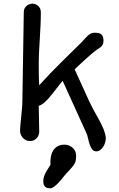

<svg xmlns="http://www.w3.org/2000/svg" viewBox="-20 -747 647 1040"><path d="M88.9 -33.2Q88.9 -51.8 90.8 -73.5Q92.8 -95.2 95 -116.9Q97.2 -138.7 99.1 -158.9Q101.1 -179.2 101.1 -195.3L108.9 -682.6Q108.9 -693.4 113.3 -701.7Q117.7 -710 124.5 -715.6Q131.3 -721.2 139.6 -724.1Q147.9 -727.1 156.7 -727.1Q163.1 -727.1 170.9 -724.4Q178.7 -721.7 185.5 -716.1Q192.4 -710.4 196.8 -701.7Q201.2 -692.9 201.2 -680.7Q201.2 -644 199.5 -608.4Q197.8 -572.8 195.6 -537.8Q193.4 -502.9 191.7 -468.8Q189.9 -434.6 189.9 -400.9Q189.9 -372.6 190.2 -344.5Q190.4 -316.4 192.4 -285.2Q224.6 -320.8 253.9 -351.1Q283.2 -381.3 311.5 -409.4Q339.8 -437.5 367.4 -464.4Q395 -491.2 423.3 -519.5Q430.2 -526.4 437.5 -535.2Q444.8 -543.9 453.1 -551.5Q461.4 -559.1 470.5 -564.5Q479.5 -569.8 490.2 -569.8Q505.4 -569.8 515.1 -567.4Q524.9 -564.9 530.5 -559.3Q536.1 -553.7 538.3 -545.4Q540.5 -537.1 540.5 -525.4Q540.5 -515.1 537.6 -508.3Q534.7 -501.5 530 -496.3Q525.4 -491.2 518.8 -487.1Q512.2 -482.9 504.9 -478Q499.5 -474.1 491.2 -467.5Q482.9 -460.9 473.4 -452.9Q463.9 -444.8 453.6 -435.5Q443.4 -426.3 433.6 -417.5Q410.2 -396.5 384.3 -371.6L463.9 -196.8Q474.1 -174.8 483.2 -158.2Q492.2 -141.6 501.5 -125.2Q510.7 -108.9 520.5 -90.6Q530.3 -72.3 541.5 -46.4Q544.9 -36.6 547.4 -27.8Q549.8 -20 551.5 -12.5Q553.2 -4.9 553.2 0Q553.2 12.7 549.3 25.6Q545.4 38.6 538.3 49.1Q531.2 59.6 521.7 66.2Q512.2 72.8 501 72.8Q486.8 72.8 478.8 61.5Q470.7 50.3 465.6 34.9Q460.4 19.5 457 2.9Q453.6 -13.7 448.7 -24.4L319.3 -309.6L287.6 -269.5Q276.4 -255.4 264.9 -240.5Q253.4 -225.6 241.2 -212.2Q229 -198.7 216.3 -188.2Q203.6 -177.7 189.9 -173.3L192.4 -34.7Q192.4 -25.9 189.5 -16.8Q186.5 -7.8 180.2 -0.2Q173.8 7.3 164.6 12.2Q155.3 17.1 142.6 17.1Q128.4 17.1 118.4 11.2Q108.4 5.4 101.8 -2.7Q95.2 -10.7 92 -19.3Q88.9 -27.8 88.9 -33.2ZM253.4 145.5Q252 124.5 255.1 104.7Q258.3 85 267.1 69.8Q275.9 54.7 291 45.7Q306.2 36.6 329.1 36.6Q342.8 36.6 354.5 41.5Q366.2 46.4 374.5 54.2Q382.8 62 387.5 72.5Q392.1 83 392.1 93.8Q392.1 102.5 391.8 108.4Q391.6 114.3 390.9 119.4Q390.1 124.5 388.4 129.2Q386.7 133.8 383.3 140.1Q378.9 147.9 371.8 156.7Q364.7 165.5 356.7 174.1Q348.6 182.6 341.1 190.7Q333.5 198.7 328.1 205.6Q323.7 211.4 314.7 222.7Q305.7 233.9 294.7 245.1Q283.7 256.3 272.5 264.6Q261.2 272.9 252.9 272.9Q240.7 272.9 233.2 269.8Q225.6 266.6 221.4 261.2Q217.3 255.9 215.8 249.3Q214.4 242.7 214.4 235.4Q214.4 221.7 218.3 209.7Q222.2 197.8 228 186.8Q233.9 175.8 240.7 165.8Q247.6 155.8 253.4 145.5Z"/></svg>

Font: Short Stack
Style: Regular
Weight: 400
Designer: James Grieshaber
Foundry: James Grieshaber
Version: Version 1.002